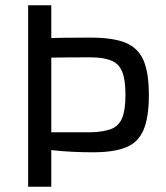

<svg xmlns="http://www.w3.org/2000/svg" viewBox="-20 -710 632 730"><path d="M325 -567Q408 -567 456 -548Q504 -529 525 -482Q546 -435 546 -349Q546 -263 525.5 -215.5Q505 -168 458.5 -149.5Q412 -131 334 -131Q292 -131 253.5 -133Q215 -135 183 -138.5Q151 -142 128.5 -146Q106 -150 97 -153L100 -207Q153 -207 210 -207Q267 -207 323 -207Q373 -208 402.5 -219.5Q432 -231 444.5 -261.5Q457 -292 457 -349Q457 -407 444.5 -437.5Q432 -468 402.5 -480Q373 -492 323 -492Q241 -492 181.5 -491Q122 -490 101 -488L87 -559Q125 -563 158 -564.5Q191 -566 230 -566.5Q269 -567 325 -567ZM175 -690V0H87V-690Z"/></svg>

Font: Exo 2
Style: Regular
Weight: 400
Designer: Natanael Gama
Foundry: Natanael Gama
Version: Version 2.010